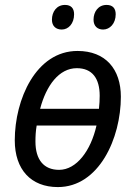

<svg xmlns="http://www.w3.org/2000/svg" viewBox="-20 -751 548 780"><path d="M399 -631C426 -631 450 -655 450 -693C450 -717 438 -731 413 -731C379 -731 360 -703 360 -671C360 -645 376 -631 399 -631ZM231 -631C258 -631 281 -655 281 -693C281 -717 269 -731 244 -731C210 -731 191 -703 191 -671C191 -645 207 -631 231 -631ZM215 9C382 9 471 -189 471 -358C471 -470 409 -544 295 -544C126 -544 40 -347 40 -181C40 -62 106 9 215 9ZM382 -309H143C168 -404 220 -474 292 -474C355 -474 385 -432 385 -362C385 -344 384 -328 382 -309ZM220 -61C158 -61 124 -102 124 -176C124 -197 125 -218 129 -241H372C349 -139 291 -61 220 -61Z"/></svg>

Font: Noto Sans SemiCondensed
Style: Italic
Weight: 400
Width: 4
Italic angle: -12°
Designer: Monotype Design Team
Foundry: Monotype Imaging Inc.
Version: Version 2.013